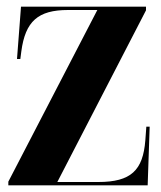

<svg xmlns="http://www.w3.org/2000/svg" viewBox="-20 -556 482 576"><path d="M5 0H423L429 -176H419L416 -135C409 -45 373 -10 275 -10H152L418 -525V-536H43L31 -379H41L44 -402C56 -492 94 -526 184 -526H272L5 -11Z"/></svg>

Font: Noto Serif Display ExtraCondensed ExtraBold
Style: Regular
Weight: 800
Width: 2
Designer: Monotype Design Team
Foundry: Monotype Imaging Inc.
Version: Version 2.009